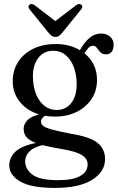

<svg xmlns="http://www.w3.org/2000/svg" viewBox="-20 -679 578 942"><path d="M327 -23Q421 -8 458.2 21.8Q495.5 51.5 495.5 101.5Q495.5 163.5 432 203.2Q368.5 243 249.5 243Q133 243 79.2 211.5Q25.5 180 25.5 132.5Q25.5 94 55.5 65.2Q85.5 36.5 156.5 22.5Q121 9 108.5 -7.8Q96 -24.5 96 -47.5Q96 -67.5 112.2 -86.8Q128.5 -106 171.5 -118Q112 -136 77.2 -179.5Q42.5 -223 42.5 -280.5Q42.5 -334 69 -375.2Q95.5 -416.5 143 -439.8Q190.5 -463 254.5 -463Q289 -463 318.8 -455Q348.5 -447 372.5 -432.5V-433.5Q394 -472 419.2 -493.2Q444.5 -514.5 476 -514.5Q502 -514.5 519.8 -499.2Q537.5 -484 537.5 -459.5Q537.5 -438 527.8 -425.2Q518 -412.5 499.5 -412.5Q481.5 -412.5 472 -423Q462.5 -433.5 455.2 -444Q448 -454.5 436 -454.5Q424 -454.5 414.5 -444.8Q405 -435 394.5 -417.5Q456 -367 456 -287Q456 -234 429.2 -193.5Q402.5 -153 356 -130Q309.5 -107 250.5 -107Q224.5 -107 200.5 -111Q181 -97.5 181 -82Q181 -70 192.5 -61Q204 -52 235.5 -43.2Q267 -34.5 327 -23ZM239.5 -430Q193.5 -429.5 166.8 -393.2Q140 -357 141.5 -300Q143.5 -226.5 176 -182.8Q208.5 -139 258.5 -139.5Q305 -140 331.5 -176.2Q358 -212.5 356 -272Q354 -343 322.5 -386.8Q291 -430.5 239.5 -430ZM103.5 111Q103.5 152.5 140.2 178.8Q177 205 265 205Q338 205 374 184.2Q410 163.5 410 127.5Q410 100 381.8 81.8Q353.5 63.5 273.5 50.5Q223 42 189.5 33Q147 42 125.2 63.5Q103.5 85 103.5 111ZM286 -519.5Q278 -509 270.5 -503.5Q263 -498 252 -498Q241 -498 233.2 -503.5Q225.5 -509 217 -519.5L126 -632Q114 -647 124.5 -655.5Q135 -664.5 150.5 -653L251.5 -575.5L353 -653Q368.5 -664.5 379 -655.5Q389.5 -647 377.5 -632Z"/></svg>

Font: Fraunces 72pt S050
Style: Regular
Weight: 400
Version: Version 1.000; ttfautohint (v1.8.3)